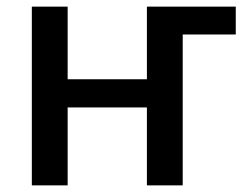

<svg xmlns="http://www.w3.org/2000/svg" viewBox="-20 -559 744 579"><path d="M76 0H184V-235H423V0H531V-455H691V-539H423V-320H184V-539H76Z"/></svg>

Font: Noto Sans Thai Medium
Style: Regular
Weight: 500
Designer: Monotype Design Team
Foundry: Monotype Imaging Inc.
Version: Version 1.901